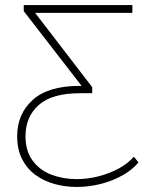

<svg xmlns="http://www.w3.org/2000/svg" viewBox="-20 -542 568 760"><path d="M284 198Q239 198 196.5 186.5Q154 175 120.5 150.5Q87 126 67.5 88Q48 50 48 -3Q48 -91 109.5 -146.5Q171 -202 295 -202H303L74 -498V-522H504V-491H119L345 -197V-173H297Q186 -173 133.5 -126.5Q81 -80 81 -3Q81 57 110 95Q139 133 185 150Q231 167 283 167Q327 167 370 156Q413 145 450 125Q487 105 510 78L528 101Q504 130 465 152Q426 174 379 186Q332 198 284 198Z"/></svg>

Font: Montserrat Thin ExtraLight
Style: Regular
Weight: 250
Version: Version 9.000